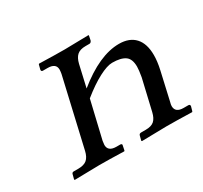

<svg xmlns="http://www.w3.org/2000/svg" viewBox="-99 -565 741 700"><g transform="rotate(-30 271.5 -215.0)"><path d="M192.9 -71.8Q190.9 -58.1 190.9 -55.2Q190.9 -27.8 226.1 -27.8H242.2Q245.6 -27.8 247.6 -25.6Q249.5 -23.4 248 -20L244.1 -1L242.2 1Q177.2 -1 138.2 -1L34.2 1L32.2 -1L37.1 -20Q38.6 -27.8 45.9 -27.8H64.9Q89.4 -27.8 101.6 -38.3Q113.8 -48.8 119.1 -71.8L185.1 -357.9Q187 -369.6 187 -375Q187 -401.9 151.9 -401.9H132.8Q124.5 -401.9 126 -410.2L130.9 -429.2L132.8 -431.2Q201.2 -429.2 240.2 -429.2L340.8 -431.2L341.8 -429.2L337.9 -410.2Q334.5 -401.9 328.1 -401.9H312Q288.1 -401.9 276.1 -391.1Q264.2 -380.4 258.8 -357.9L237.8 -266.1Q338.4 -348.1 420.9 -348.1Q464.4 -348.1 487.8 -322.8Q511.2 -297.4 511.2 -249Q511.2 -222.7 503.9 -189.9L477.1 -71.8Q474.1 -61.5 474.1 -55.2Q474.1 -27.8 508.8 -27.8H527.8Q535.2 -27.8 535.2 -22V-20L529.8 -1L527.8 1Q460 -1 420.9 -1L316.9 1L314.9 -1L319.8 -20Q321.3 -27.8 330.1 -27.8H349.1Q373 -27.8 384.8 -38.3Q396.5 -48.8 401.9 -71.8L432.1 -201.2Q437 -229.5 437 -243.2Q437 -275.9 419.2 -288.3Q401.4 -300.8 365.2 -300.8Q343.8 -300.8 308.3 -282.2Q272.9 -263.7 230 -229Z"/></g></svg>

Font: Common Serif SemiBold
Style: Italic
Weight: 600
Italic angle: -12°
Designer: Philipp H. Poll, Khaled Hosny
Foundry: Stefan Peev, Context Ltd.
Version: Version 1.026